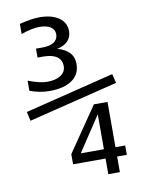

<svg xmlns="http://www.w3.org/2000/svg" viewBox="-88 -741 676 910"><g transform="rotate(-10 250.0 -285.5)"><path d="M348.6 -228.5H414.1V-10.7H460.9V34.2H414.1V109.4H358.4V34.2H202.1V-14.6ZM358.4 -178.7 247.1 -10.7H358.4ZM222.7 -517.6Q260.7 -507.8 280.8 -486.3Q300.8 -464.8 300.8 -431.6Q300.8 -381.8 262.2 -354.5Q223.6 -327.1 152.3 -327.1Q128.9 -327.1 106 -331.5Q83 -335.9 58.6 -344.7V-393.6Q86.9 -382.8 109.4 -377.4Q131.8 -372.1 150.4 -372.1Q191.4 -372.1 215.3 -388.2Q239.3 -404.3 239.3 -431.6Q239.3 -461.9 216.8 -477.5Q194.3 -493.2 150.4 -493.2H124V-536.1H154.3Q191.4 -536.1 210.9 -549.3Q230.5 -562.5 230.5 -586.9Q230.5 -609.4 211.4 -622.1Q192.4 -634.8 157.2 -634.8Q139.6 -634.8 116.7 -629.9Q93.8 -625 69.3 -616.2V-665Q97.7 -671.9 121.1 -675.8Q144.5 -679.7 165 -679.7Q224.6 -679.7 258.8 -655.8Q293 -631.8 293 -590.8Q293 -562.5 274.9 -543.5Q256.8 -524.4 222.7 -517.6ZM39.1 -204.1 29.3 -248 459 -354.5 469.7 -310.5Z"/></g></svg>

Font: BabelStone Pseudographica Colour
Style: Regular
Weight: 400
Designer: Andrew West
Foundry: BabelStone
Version: Version 16.0.0